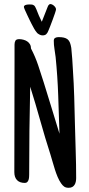

<svg xmlns="http://www.w3.org/2000/svg" viewBox="-20 -895 429 922"><path d="M345.7 -40Q345.7 -31.2 344 -22.7Q342.3 -14.2 338.1 -7.6Q334 -1 327.1 2.9Q320.3 6.8 309.6 6.8Q296.4 6.8 288.3 1.2Q280.3 -4.4 273.4 -14.6Q264.2 -27.8 256.8 -45.2Q249.5 -62.5 243.7 -80.8Q237.8 -99.1 232.7 -117.4Q227.5 -135.7 222.7 -151.4Q196.3 -233.4 173.6 -314.9Q150.9 -396.5 125 -478.5Q122.6 -372.6 121.3 -267.6Q120.1 -162.6 120.1 -56.6Q120.1 -51.3 119.6 -44.4Q119.1 -37.6 117.2 -31.5Q115.2 -25.4 111.1 -21Q106.9 -16.6 99.6 -16.6Q74.7 -16.6 61.8 -30Q48.8 -43.5 48.8 -68.4Q48.8 -205.6 49.3 -340.3Q49.8 -475.1 49.8 -611.3V-680.7Q49.8 -691.9 54 -699.5Q58.1 -707 72.3 -707Q82 -707 92.3 -704.3Q102.5 -701.7 110.6 -696.3Q118.7 -690.9 123.8 -682.4Q128.9 -673.8 128.9 -662.1Q149.4 -623 163.3 -581.5Q177.2 -540 190.4 -498Q209.5 -437 228 -376Q246.6 -314.9 265.6 -252.9Q262.7 -345.2 259.5 -437.3Q256.3 -529.3 247.1 -621.1Q244.6 -641.1 241.5 -660.2Q238.3 -679.2 238.3 -699.2Q238.3 -709.5 245.1 -713.1Q252 -716.8 260.7 -716.8Q275.9 -716.8 286.6 -714.4Q297.4 -711.9 304.7 -706.1Q312 -700.2 315.9 -690.2Q319.8 -680.2 322.3 -665Q325.2 -638.7 326.9 -612.1Q328.6 -585.4 330.1 -559.6Q334.5 -494.1 336.4 -429.7Q338.4 -365.2 339.8 -299.8Q341.3 -234.9 343.5 -170.2Q345.7 -105.5 345.7 -40ZM94.7 -861.8Q94.7 -865.7 97.7 -868.2Q100.6 -870.6 105 -871.8Q109.4 -873 113.8 -873.3Q118.2 -873.5 121.1 -873.5Q125.5 -873.5 130.9 -873.3Q136.2 -873 140.6 -870.6Q146.5 -867.7 148.9 -862.3Q151.4 -856.9 154.3 -851.1Q160.2 -835.4 166.7 -820.3Q173.3 -805.2 180.7 -790.5Q187.5 -807.6 194.3 -825Q201.2 -842.3 208 -859.9Q209.5 -864.3 211.2 -867.4Q212.9 -870.6 216.8 -873.5Q217.8 -875.5 221.7 -875.5Q226.1 -875.5 231 -873Q235.8 -870.6 239.7 -866.9Q243.7 -863.3 246.3 -858.9Q249 -854.5 249 -850.1Q249 -846.2 244.1 -831.8Q239.3 -817.4 232.9 -800.3Q226.6 -783.2 220.5 -767.6Q214.4 -752 211.9 -746.6Q208 -736.3 201.9 -730.7Q195.8 -725.1 184.6 -725.1Q177.2 -725.1 170.9 -728.3Q164.6 -731.4 159.2 -735.8Q150.4 -745.6 144 -757.1Q137.7 -768.6 131.8 -779.8Q129.4 -784.2 123.5 -796.4Q117.7 -808.6 111.1 -822.3Q104.5 -835.9 99.6 -847.4Q94.7 -858.9 94.7 -861.8Z"/></svg>

Font: Just Another Hand
Style: Regular
Weight: 400
Designer: Astigmatic (AOETI)
Foundry: Astigmatic (AOETI)
Version: Version 1.001